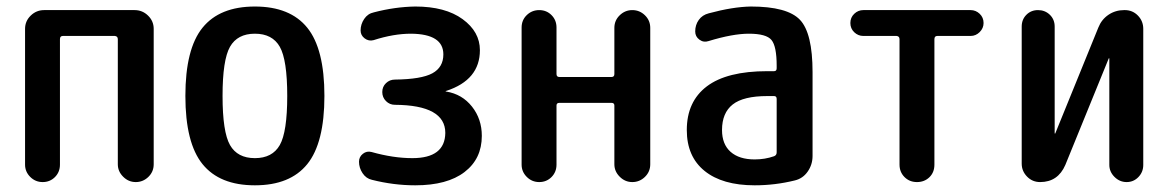

<svg xmlns="http://www.w3.org/2000/svg" viewBox="-20 -550 3540 580"><path d="M55.7 -52.7V-462.9Q55.7 -486.3 72.8 -502.9Q89.8 -519.5 113.3 -519.5H386.7Q410.2 -519.5 427.2 -502.9Q444.3 -486.3 444.3 -462.9V-53.7Q444.3 -31.2 428.2 -15.6Q412.1 0 390.1 0Q368.2 0 352.1 -16.1Q335.9 -32.2 335.9 -53.7V-431.6Q335.9 -440.4 327.1 -441.4H169.9Q161.1 -441.4 161.1 -431.6V-52.7Q161.1 -30.3 146 -15.1Q130.9 0 108.9 0Q86.9 0 71.3 -15.6Q55.7 -31.2 55.7 -52.7Z M825.2 -408.7Q802.7 -448.2 750 -448.2Q697.3 -448.2 674.8 -408.7Q652.3 -369.1 652.3 -260.3Q652.3 -151.4 674.8 -111.8Q697.3 -72.3 750 -72.3Q802.7 -72.3 825.2 -111.8Q847.7 -151.4 847.7 -260.3Q847.7 -369.1 825.2 -408.7ZM908.2 -54.2Q856.4 9.8 750 9.8Q643.6 9.8 591.8 -54.2Q540 -118.2 540 -260.3Q540 -402.3 591.8 -466.3Q643.6 -530.3 750 -530.3Q856.4 -530.3 908.2 -466.3Q960 -402.3 960 -260.3Q960 -118.2 908.2 -54.2Z M1225.6 -72.3Q1324.2 -72.3 1325.2 -148.4Q1325.2 -232.4 1172.9 -233.4Q1157.2 -233.4 1146 -244.6Q1134.8 -255.9 1134.8 -272Q1134.8 -288.1 1146 -298.8Q1157.2 -309.6 1172.9 -309.6Q1252.9 -310.5 1286.1 -328.6Q1319.3 -346.7 1319.3 -385.7Q1319.3 -447.3 1221.7 -448.2Q1168.9 -448.2 1108.4 -428.7Q1093.8 -424.8 1081.5 -434.1Q1069.3 -443.4 1069.3 -458Q1069.3 -476.6 1080.1 -492.7Q1090.8 -508.8 1109.4 -512.7Q1172.9 -529.3 1234.4 -530.3Q1325.2 -530.3 1377.4 -492.2Q1429.7 -454.1 1429.7 -398.4Q1429.7 -308.6 1328.1 -275.4Q1326.2 -275.4 1326.2 -274.4Q1326.2 -273.4 1328.1 -273.4Q1376 -265.6 1405.8 -228Q1435.5 -190.4 1435.5 -139.6Q1435.5 -70.3 1383.3 -30.3Q1331.1 9.8 1234.4 9.8Q1168.9 9.8 1103.5 -6.8Q1085.9 -10.7 1075.2 -26.9Q1064.5 -43 1064.5 -61.5Q1064.5 -76.2 1076.2 -85.4Q1087.9 -94.7 1102.5 -90.8Q1168 -72.3 1225.6 -72.3Z M1555.7 -52.7V-466.8Q1555.7 -489.3 1571.3 -504.4Q1586.9 -519.5 1608.9 -519.5Q1630.9 -519.5 1646 -504.4Q1661.1 -489.3 1661.1 -466.8V-326.2Q1661.1 -317.4 1669.9 -317.4H1827.1Q1835.9 -317.4 1835.9 -326.2V-465.8Q1835.9 -488.3 1852.1 -503.9Q1868.2 -519.5 1890.1 -519.5Q1912.1 -519.5 1928.2 -503.9Q1944.3 -488.3 1944.3 -465.8V-53.7Q1944.3 -31.2 1928.2 -15.6Q1912.1 0 1890.1 0Q1868.2 0 1852.1 -16.1Q1835.9 -32.2 1835.9 -53.7V-231.4Q1835.9 -239.3 1827.1 -239.3H1669.9Q1661.1 -239.3 1661.1 -231.4V-52.7Q1661.1 -30.3 1646 -15.1Q1630.9 0 1608.9 0Q1586.9 0 1571.3 -15.6Q1555.7 -31.2 1555.7 -52.7Z M2297.9 -259.8Q2225.6 -259.8 2193.4 -234.4Q2161.1 -209 2161.1 -157.2Q2161.1 -114.3 2187 -91.3Q2212.9 -68.4 2259.8 -68.4Q2291 -68.4 2318.4 -78.1Q2326.2 -81.1 2326.2 -89.8V-251Q2326.2 -259.8 2318.4 -259.8ZM2259.8 9.8Q2162.1 9.8 2108.4 -33.7Q2054.7 -77.1 2054.7 -157.2Q2054.7 -243.2 2115.2 -289.1Q2175.8 -335 2297.9 -335H2318.4Q2326.2 -335 2326.2 -343.8V-351.6Q2326.2 -410.2 2310.5 -429.2Q2294.9 -448.2 2242.2 -448.2Q2193.4 -448.2 2120.1 -425.8Q2105.5 -420.9 2092.8 -430.2Q2080.1 -439.5 2080.1 -455.1Q2080.1 -474.6 2090.8 -489.7Q2101.6 -504.9 2121.1 -509.8Q2193.4 -529.3 2248 -530.3Q2358.4 -530.3 2396.5 -490.2Q2434.6 -450.2 2434.6 -332V-79.1Q2434.6 -52.7 2419.9 -31.7Q2405.3 -10.7 2380.9 -4.9Q2321.3 9.8 2259.8 9.8Z M2587.9 -441.4Q2572.3 -441.4 2560.5 -452.6Q2548.8 -463.9 2548.8 -480.5Q2548.8 -497.1 2560.5 -508.3Q2572.3 -519.5 2587.9 -519.5H2912.1Q2927.7 -519.5 2939.5 -508.3Q2951.2 -497.1 2951.2 -480.5Q2951.2 -464.8 2939.5 -453.1Q2927.7 -441.4 2912.1 -441.4H2811.5Q2802.7 -441.4 2802.7 -431.6V-52.7Q2802.7 -29.3 2787.6 -14.6Q2772.5 0 2750 0Q2727.5 0 2712.4 -15.1Q2697.3 -30.3 2697.3 -52.7V-431.6Q2697.3 -440.4 2688.5 -441.4Z M3122.1 0Q3098.6 0 3082.5 -16.6Q3066.4 -33.2 3066.4 -55.7V-469.7Q3066.4 -491.2 3080.6 -505.4Q3094.7 -519.5 3115.7 -519.5Q3136.7 -519.5 3151.4 -505.4Q3166 -491.2 3166 -469.7V-147.5Q3166 -146.5 3167 -146.5Q3168 -146.5 3168 -147.5L3297.9 -466.8Q3307.6 -491.2 3328.6 -505.4Q3349.6 -519.5 3376 -519.5H3377.9Q3401.4 -519.5 3417.5 -502.9Q3433.6 -486.3 3433.6 -462.9V-51.8Q3433.6 -30.3 3418.9 -15.1Q3404.3 0 3383.3 0Q3362.3 0 3346.7 -15.6Q3331.1 -31.2 3331.1 -51.8V-373Q3331.1 -374 3330.1 -374Q3329.1 -374 3329.1 -373L3198.2 -51.8Q3175.8 0 3122.1 0Z"/></svg>

Font: Rounded Mgen+ 1mn medium
Style: Regular
Weight: 500
Designer: [Source Han Sans]
Ryoko NISHIZUKA  (kana & ideographs); Paul D. Hunt (Latin, Greek & Cyrillic); Wenlong ZHANG  (bopomofo
Version: Version 1.059.20150602